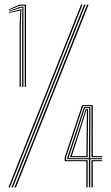

<svg xmlns="http://www.w3.org/2000/svg" viewBox="-20 -820 486 840"><path d="M88.2 -440V-795.2H68L18.5 -775.5L18 -778.8L66 -800H93.8V-440ZM65.8 -440V-712.2L69 -774H67.8L20.8 -763.2L20 -766.2L69.5 -779.2H73.8L71.2 -716.8V-440ZM77 -440V-721.2L77.8 -786.2H72L19.5 -769.5L19 -772.2L70 -790.5H82.5V-725.8V-440ZM30 0 348 -800H354.5L36.5 0ZM16.8 0 334.8 -800H341.2L23.2 0ZM43.2 0 361 -800H367.8L49.8 0ZM357.8 0V-114.8H263.2V-132.2L339.2 -360H386V-136.8H426.8V-132.2H380.2V-355.5H343.5L269 -131.8V-119.2H363.5V0ZM380.2 0V-119.2H426.8V-114.8H386V0ZM369 0V-123.5H274.5V-131L310.2 -237.8L347.2 -351.2H375.5L375 -189.8L374.8 -128H426.8V-123.5H374.8V0ZM280.2 -128H369L369.5 -186.2L370.5 -346.8H351.2L315 -234.8L280.2 -130.2ZM286.5 -132.2 319.5 -231.8 354.5 -342.5H365.5L364 -183L363.5 -132.2ZM294 -136.8H357.8L358.5 -180.2L360.2 -338.2H357.8L323.8 -228.8Z"/></svg>

Font: Big Shoulders Inline Text Thin Thin
Style: Regular
Weight: 250
Version: Version 2.002